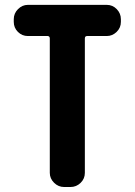

<svg xmlns="http://www.w3.org/2000/svg" viewBox="-20 -750 540 770"><path d="M408.2 -730.5Q431.6 -730.5 448.2 -713.4Q464.8 -696.3 464.8 -672.9V-662.1Q464.8 -638.7 447.8 -622.1Q430.7 -605.5 408.2 -605.5H329.1Q320.3 -605.5 320.3 -595.7V-56.6Q320.3 -33.2 303.2 -16.6Q286.1 0 262.7 0H237.3Q213.9 0 196.8 -17.1Q179.7 -34.2 179.7 -56.6V-595.7Q179.7 -604.5 171.9 -605.5H91.8Q68.4 -605.5 51.8 -622.1Q35.2 -638.7 35.2 -662.1V-672.9Q35.2 -696.3 52.2 -713.4Q69.3 -730.5 91.8 -730.5Z"/></svg>

Font: Rounded Mgen+ 1m bold
Style: Bold
Weight: 700
Designer: [Source Han Sans]
Ryoko NISHIZUKA  (kana & ideographs); Paul D. Hunt (Latin, Greek & Cyrillic); Wenlong ZHANG  (bopomofo
Version: Version 1.059.20150602